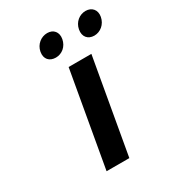

<svg xmlns="http://www.w3.org/2000/svg" viewBox="-175 -825 845 928"><g transform="rotate(-30 248.0 -361.0)"><path d="M273 0 366 -528H239L146 0ZM209 -598C243 -598 273 -622 280 -660C287 -697 265 -722 231 -722C197 -722 165 -698 158 -660C151 -621 174 -598 209 -598ZM423 -597C457 -597 488 -622 495 -660C502 -697 479 -722 445 -722C411 -722 380 -698 373 -660C366 -622 388 -597 423 -597Z"/></g></svg>

Font: Asimov
Style: NarIt
Weight: 500
Designer: Google
Version: Version 2.000980; 2014